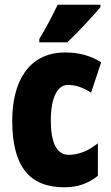

<svg xmlns="http://www.w3.org/2000/svg" viewBox="-20 -786 473 816"><path d="M407 -756V-766H225C204 -722 179 -673 147 -620V-606H266C316 -653 379 -722 407 -756ZM254 10C309 10 356 -6 396 -39V-177C356 -145 314 -128 272 -128C222 -128 196 -177 196 -274C196 -371 224 -425 268 -425C302 -425 334 -414 367 -392L410 -521C366 -549 318 -563 257 -563C99 -563 32 -435 32 -274C32 -78 105 10 254 10Z"/></svg>

Font: Noto Sans Telugu ExtraCondensed Black
Style: Regular
Weight: 900
Width: 2
Designer: Jelle Bosma - Monotype Design Team
Foundry: Monotype Imaging Inc.
Version: Version 2.005